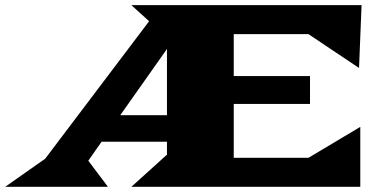

<svg xmlns="http://www.w3.org/2000/svg" viewBox="-124 -720 1475 740"><path d="M-104 0 50.3 -108.4 450.7 -638.2 382.3 -700.2H1269.5L1259.8 -458L1064.9 -588.4H776.9V-426.8H1070.8V-319.3H776.9V-111.8H1064.9L1264.6 -231V0H382.3L519.5 -124V-173.8H267.6L216.3 -100.6L292 0ZM339.4 -275.9H519.5V-531.2Z"/></svg>

Font: Goblin
Style: Regular
Weight: 400
Designer: Riccardo De Franceschi
Foundry: Sorkin Type Co.
Version: Version 1.001